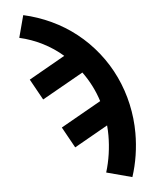

<svg xmlns="http://www.w3.org/2000/svg" viewBox="-53 -574 707 844"><g transform="rotate(-5 300.0 -152.5)"><path d="M497 223 384 193Q396 154 402 113Q408 72 408 31Q408 20 407.5 9Q407 -2 406 -13L258 71L207 -21L385 -122Q374 -157 357 -190.5Q340 -224 318 -254L136 -151L85 -243L245 -334Q205 -369 156.5 -393.5Q108 -418 55 -430L81 -528Q144 -514 203 -486.5Q262 -459 312.5 -419Q363 -379 403.5 -328Q444 -277 471.5 -218.5Q499 -160 513 -96.5Q527 -33 527 31Q527 80 519.5 128.5Q512 177 497 223Z"/></g></svg>

Font: Zed Sans Extended
Style: Bold
Weight: 700
Width: 7
Designer: Belleve Invis
Foundry: Belleve Invis
Version: Version 1.0.0; ttfautohint (v1.8.4)